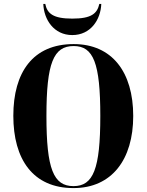

<svg xmlns="http://www.w3.org/2000/svg" viewBox="-20 -950 748 980"><path d="M349 -771C443 -771 494 -850 497 -930H487C476 -881 447 -855 349 -855C251 -855 221 -881 211 -930H201C204 -850 255 -771 349 -771ZM355 10C551 10 660 -136 660 -358C660 -582 552 -725 356 -725C148 -725 48 -581 48 -359C48 -137 148 10 355 10ZM355 0C253 0 217 -88 217 -358C217 -628 253 -715 356 -715C457 -715 492 -628 492 -358C492 -87 456 0 355 0Z"/></svg>

Font: Noto Serif Display Condensed ExtraBold
Style: Regular
Weight: 800
Width: 3
Designer: Monotype Design Team
Foundry: Monotype Imaging Inc.
Version: Version 2.009